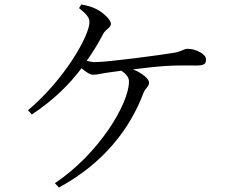

<svg xmlns="http://www.w3.org/2000/svg" viewBox="-20 -797 1040 850"><path d="M330 -761C360 -737 376 -721 376 -699C376 -638 263 -442 104 -309L121 -290C217 -354 286 -422 341 -495C358 -480 378 -466 392 -466C411 -466 435 -473 460 -476C475 -478 495 -481 517 -484C537 -471 551 -456 551 -436C551 -338 418 -116 223 14L241 33C439 -74 556 -228 615 -385C623 -407 640 -414 640 -431C640 -448 610 -473 569 -490C624 -497 681 -503 715 -505C761 -508 823 -507 853 -507C887 -507 892 -517 892 -534C892 -559 845 -581 811 -581C792 -581 786 -568 742 -562C687 -553 458 -522 401 -522C389 -522 378 -524 364 -528C392 -567 416 -607 438 -649C450 -669 471 -674 471 -692C471 -710 436 -742 408 -756C392 -765 366 -773 340 -777Z"/></svg>

Font: Noto Serif CJK JP
Style: Regular
Weight: 400
Designer: Ryoko NISHIZUKA 西塚涼子 (kana & ideographs); Frank Grießhammer (Latin, Greek & Cyrillic); Wenlong ZHANG 张文龙 (bopomofo); San
Foundry: Adobe Systems Incorporated
Version: Version 1.000;PS 1;hotconv 16.6.53;makeotf.lib2.5.65590